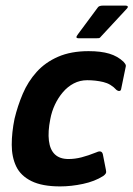

<svg xmlns="http://www.w3.org/2000/svg" viewBox="-20 -662 477 687"><path d="M195 5Q131 5 92.5 -14Q54 -33 38 -66.5Q22 -100 22 -144Q22 -188 32 -237Q43 -283 61.5 -326.5Q80 -370 111 -404.5Q142 -439 188 -459Q234 -479 297 -479Q341 -479 371 -470Q401 -461 422 -441Q429 -433 430 -429.5Q431 -426 429 -419L414 -346Q413 -337 407.5 -336.5Q402 -336 397 -340Q377 -362 349.5 -368.5Q322 -375 292 -375Q266 -375 244 -363.5Q222 -352 205 -332Q188 -312 176.5 -287.5Q165 -263 160 -236Q151 -191 155 -158.5Q159 -126 176.5 -109.5Q194 -93 225 -93Q248 -93 271.5 -99Q295 -105 325 -117Q344 -126 348 -110L359 -54Q361 -46 358.5 -41.5Q356 -37 349 -32Q319 -13 277 -4Q235 5 195 5ZM263 -525Q254 -525 253.5 -528.5Q253 -532 260 -541L329 -634Q333 -642 349 -642H429Q435 -642 437 -639Q439 -636 432 -629L342 -532Q338 -526 333.5 -525.5Q329 -525 322 -525Z"/></svg>

Font: Glory
Style: Bold Italic
Weight: 700
Italic angle: -12°
Version: Version 1.011